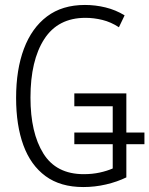

<svg xmlns="http://www.w3.org/2000/svg" viewBox="-20 -745 603 775"><path d="M316 10Q224 10 164 -34Q104 -78 74.5 -158.5Q45 -239 45 -350Q45 -464 76.5 -548Q108 -632 169.5 -678.5Q231 -725 323 -725Q365 -725 406 -715Q447 -705 483 -683L460 -635Q428 -656 393.5 -664.5Q359 -673 325 -673Q214 -673 158.5 -587Q103 -501 103 -351Q103 -209 155 -125.5Q207 -42 318 -42Q353 -42 382.5 -48.5Q412 -55 435 -65V-163H280V-210H435V-316H280V-368H490V-210H563V-163H490V-29Q453 -11 408 -0.5Q363 10 316 10Z"/></svg>

Font: Noto Sans Mono SemiCondensed Light
Style: Regular
Weight: 300
Width: 4
Designer: Monotype Design Team
Foundry: Monotype Imaging Inc.
Version: Version 2.014; ttfautohint (v1.8.4.7-5d5b)